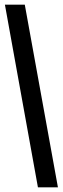

<svg xmlns="http://www.w3.org/2000/svg" viewBox="-20 -750 267 818"><path d="M0.9 -730.2H85.6L226.8 48.2H141.6Z"/></svg>

Font: Puralecka Narrow
Style: Bold
Weight: 700
Designer: Hector Gatti, Marcela Romero, Pablo Cosgaya and Nicolas Silva
Version: Version 1.004;PS 001.004;hotconv 1.0.70;makeotf.lib2.5.58329